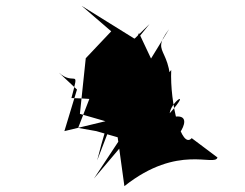

<svg xmlns="http://www.w3.org/2000/svg" viewBox="-20 -556 838 656"><path d="M455 -443 444 -421 259 -536 360 -449 273 -357 253 -167 416 -120 301 54 400 -63C448 46 604 -90 570 -105C548 -26 675 -185 562 -154C543 -196 648 -267 558 -167C589 -412 483 -357 558 -457L496 -356ZM635 -84C600 -44 560 -203 565 -317C498 -235 548 -250 433 -273L428 -396L491 -474L441 -425L285 -368L341 -362L247 -119L309 -108L382 -87L405 80C589 -66 714 15 723 -18ZM387 -178C377 -222 351 -162 312 -8L366 -148L200 -108L243 -250L181 -308C235 -259 253 -330 224 -221C424 -215 387 -184 405 -233Z"/></svg>

Font: Asimov Silicon
Style: Regular
Weight: 400
Designer: Google
Version: Version 2.000980; 2014